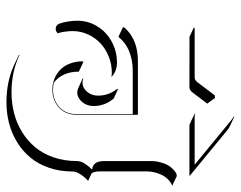

<svg xmlns="http://www.w3.org/2000/svg" viewBox="-95 -610 742 592"><g transform="rotate(90 276.0 -314.0)"><path d="M63.5 -541.3 68.8 -543.2H218.8Q227.1 -543.2 233.9 -552.2L274.4 -605.7H282.2L299.6 -581.8L298.6 -580.8L265.4 -536.9Q258.1 -527.1 248.8 -527.1L93.5 -527.3ZM330.8 -543 331.3 -544.9Q334.5 -543.2 337.9 -543.2H487.8L349.4 -657Q343.8 -661.6 338.6 -663.8L340.1 -665.3L370.4 -651.1Q375.2 -648.9 380.6 -644.5L523.2 -527.1H367.9Q364.3 -527.1 360.8 -528.8ZM43.9 -181.6Q43.9 -214.8 61.2 -242.9Q78.4 -271 108.3 -287.4Q138.2 -303.7 173.8 -303.7Q186.3 -303.7 197.9 -299.1Q209.5 -294.4 217.8 -286.4L214.1 -287.1Q209.5 -287.8 204.3 -287.8Q178.2 -287.8 154.4 -278.3Q130.6 -268.8 113.5 -252.7Q96.4 -236.6 86.2 -214.4Q75.9 -192.1 75.9 -167.7Q75.9 -144.8 81.8 -122.8L83 -121.3Q82.8 -121.1 81.9 -120.4Q81.1 -119.6 80.6 -119.1Q75.2 -114.7 68.6 -114.7Q63 -114.7 58.8 -118Q54.7 -121.3 53.2 -125Q43.9 -152.8 43.9 -181.6ZM63.5 -322.3 66.2 -328.1Q102.8 -368.2 168 -368.2Q299.3 -368.2 332 -368.2H334V-366.2V-180.7Q334 -144.5 311.4 -124.5Q288.8 -104.5 256.8 -104.5Q239.7 -104.5 224.5 -110.2Q209.2 -116 196.9 -127Q184.6 -137.9 177.1 -155.8Q169.7 -173.6 168.9 -196L170.9 -200.2L200.9 -186Q200.9 -159.7 210 -140.3Q219 -120.8 234.9 -109.1Q245.4 -106.4 256.8 -106.4Q288.3 -106.4 310.2 -125.9Q332 -145.3 332 -180.7V-352.3H198Q166.5 -352.3 139.4 -341.7Q112.3 -331.1 93.5 -308.1ZM148.9 -3.4Q201.4 21.5 264.6 21.5Q298.1 21.5 329.1 13.5Q360.1 5.6 387 -11Q413.8 -27.6 433.7 -51.1Q453.6 -74.7 465.1 -108Q476.6 -141.4 476.6 -180.7Q476.6 -192.6 485.2 -205.6Q493.9 -218.5 502.9 -226.8Q490 -228.3 483.3 -237.2Q476.6 -246.1 476.6 -263.7V-410.2Q476.6 -419.4 478.5 -429.4Q480.5 -439.5 484.5 -450.2Q488.5 -460.9 496.2 -470.5Q503.9 -480 514.2 -486.3L522.5 -488.3L552.5 -474.1Q541 -469.2 532.2 -460.1Q523.4 -450.9 518.4 -439.8Q513.4 -428.7 511 -417.6Q508.5 -406.5 508.5 -396V-249.5Q508.5 -234.1 514.2 -225.6L537.8 -214.6Q526.9 -205.6 517.8 -191.8Q508.8 -178 508.8 -167Q508.8 -127.4 497.2 -93.9Q485.6 -60.3 465.6 -36.4Q445.6 -12.5 418.3 4.3Q391.1 21 359.9 29.1Q328.6 37.1 294.9 37.1Q231.2 37.1 179.7 13.2L149.7 -1ZM221.7 -198 222.4 -200Q228.3 -197.3 234.9 -197.3Q250.7 -197.3 262.8 -211.4Q274.9 -225.6 274.9 -245.1Q274.9 -277.3 255.1 -302.7L253.7 -307.4L283.9 -293.5Q306.9 -266.6 306.9 -231.2Q306.9 -210.7 294.3 -196Q281.7 -181.4 264.9 -181.2Q258.1 -181.2 252 -184.1Z"/></g></svg>

Font: AgreloyOut1
Style: Medium
Weight: 400
Designer: gluk
Foundry: gluk
Version: Version 0.27